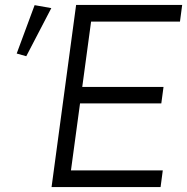

<svg xmlns="http://www.w3.org/2000/svg" viewBox="-20 -762 762 782"><path d="M634 0 643 -68H269L306 -341H637L646 -408H315L351 -674H713L722 -742H290L190 0ZM87 -533 189 -729 121 -741 48 -544Z"/></svg>

Font: Cheyenne Sans Light
Style: Italic
Weight: 300
Italic angle: -8.13011°
Designer: The Public Sans project authors (U.S. Web Design System), Libre Franklin designed by Pablo Impallari and Rodrigo Fuenzal
Foundry: The Cheyenne Sans Project Authors
Version: Version 2.007